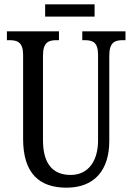

<svg xmlns="http://www.w3.org/2000/svg" viewBox="-20 -859 613 889"><path d="M189 -782H418V-839H189ZM288 10C419 10 486 -73 486 -206V-601C486 -664 512 -673 550 -673H561V-714H361V-673H371C409 -673 434 -664 434 -605V-208C434 -118 392 -49 307 -49C231 -49 179 -93 179 -210V-601C179 -664 205 -673 243 -673H253V-714H12V-673H23C60 -673 87 -664 87 -605V-216C87 -53 165 10 288 10Z"/></svg>

Font: Noto Serif Armenian ExtraCondensed
Style: Regular
Weight: 400
Width: 2
Designer: Monotype Design Team
Foundry: Monotype Imaging Inc.
Version: Version 2.008